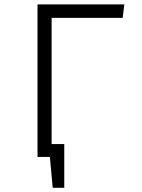

<svg xmlns="http://www.w3.org/2000/svg" viewBox="-20 -725 655 887"><path d="M276.9 -59.5V142.6H223.6L210.3 0H153.3V-704.6H554.4L546.7 -642.6H218.5V-59.5Z"/></svg>

Font: Fira Code Light
Style: Regular
Weight: 300
Monospace: yes
Designer: Carrois Corporate, Edenspiekermann AG, Nikita Prokopov
Foundry: Carrois Corporate, Edenspiekermann AG, Nikita Prokopov
Version: Version 6.000; ttfautohint (v1.8.2) -l 8 -r 50 -G 200 -x 14 